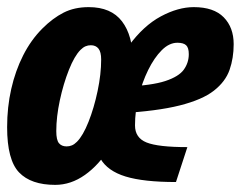

<svg xmlns="http://www.w3.org/2000/svg" viewBox="-22 -506 676 539"><path d="M357 -154Q357 -119 389.5 -106Q422 -93 504 -93L472 5Q381 5 330.5 -10.5Q280 -26 260 -60.5Q240 -95 240 -152Q240 -169 244 -186.5Q248 -204 255 -227H273Q298 -321 339.5 -377.5Q381 -434 429.5 -460Q478 -486 522 -486Q578 -486 606 -457.5Q634 -429 634 -382Q634 -343 622.5 -310Q611 -277 578.5 -251.5Q546 -226 482.5 -210Q419 -194 315 -188L331 -263Q404 -266 442 -278.5Q480 -291 494 -310.5Q508 -330 508 -354Q508 -372 500.5 -379Q493 -386 476 -386Q453 -386 432 -365Q411 -344 394 -309.5Q377 -275 367 -234.5Q357 -194 357 -154ZM133 13Q65 13 31.5 -22Q-2 -57 -2 -149Q-2 -205 9.5 -256Q21 -307 43 -350.5Q65 -394 97 -426Q126 -455 156.5 -470.5Q187 -486 227 -486Q290 -486 320.5 -446Q351 -406 351 -335Q351 -265 333.5 -202.5Q316 -140 286 -91.5Q256 -43 216.5 -15Q177 13 133 13ZM136 -138Q136 -113 143.5 -104Q151 -95 165 -95Q173 -95 180 -98Q187 -101 194 -108Q211 -125 226.5 -164Q242 -203 252 -250.5Q262 -298 262 -339Q262 -360 254.5 -369.5Q247 -379 233 -379Q225 -379 218 -376Q211 -373 204 -366Q187 -349 171.5 -310Q156 -271 146 -224.5Q136 -178 136 -138Z"/></svg>

Font: Intel One Mono Light
Style: Italic
Weight: 300
Italic angle: -16°
Monospace: yes
Designer: Fred Shallcrass
Foundry: Frere-Jones Type LLC
Version: Version 1.004